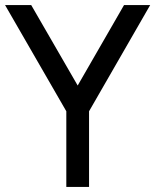

<svg xmlns="http://www.w3.org/2000/svg" viewBox="-20 -740 614 760"><path d="M332.5 0H242.5V-299.5L0 -720H103.5L287.5 -401.5L471 -720H574.5L332.5 -299.5Z"/></svg>

Font: CCSD_manrope Medium
Style: Regular
Weight: 500
Designer: Mikhail Sharanda
Foundry: Mikhail Sharanda
Version: Version 4.503